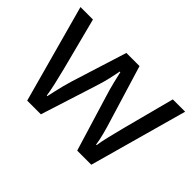

<svg xmlns="http://www.w3.org/2000/svg" viewBox="-103 -765 991 991"><g transform="rotate(45 393.0 -269.0)"><path d="M431 -303Q418 -344 408.5 -383.5Q399 -423 394 -445H390Q386 -423 377 -383.5Q368 -344 354 -302L258 -1H158L11 -537H102L176 -251Q187 -208 197 -164Q207 -120 211 -91H215Q219 -108 224.5 -133Q230 -158 237 -185.5Q244 -213 251 -235L346 -537H442L534 -235Q545 -201 555.5 -161Q566 -121 570 -92H574Q577 -117 587.5 -161Q598 -205 610 -251L685 -537H775L626 -1H523Z"/></g></svg>

Font: Noto Sans
Style: Regular
Weight: 400
Designer: Monotype Design Team
Foundry: Monotype Imaging Inc.
Version: Version 2.007